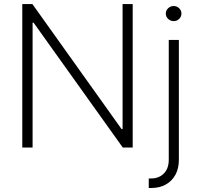

<svg xmlns="http://www.w3.org/2000/svg" viewBox="-20 -727 978 946"><path d="M633.8 0H585L145.5 -615.2H140.6V0H89.8V-707H139.6L579.1 -90.8H584V-707H633.8ZM861.3 -530.3V60.5Q861.3 102.5 844.5 133.8Q827.6 165 796.9 182.1Q766.1 199.2 725.6 199.2H712.9V152.3H724.6Q763.2 152.3 787.4 127.7Q811.5 103 811.5 60.5V-530.3ZM796.9 -660.2Q796.9 -675.3 808.3 -686.3Q819.8 -697.3 835.9 -697.3Q851.6 -697.3 862.8 -686.3Q874 -675.3 874 -660.2Q874 -645 862.8 -634Q851.6 -623 835.9 -623Q819.8 -623 808.3 -634Q796.9 -645 796.9 -660.2Z"/></svg>

Font: Pretendard ExtraLight
Style: Regular
Weight: 200
Designer: Base glyphs from Inter by Rasmus Andersson; Hangeul glyphs from Noto Sans CJK(Source Han Sans) by Jang Soo-young and Kan
Foundry: Kil Hyung-jin
Version: Version 1.309